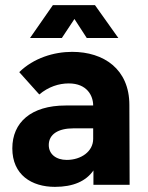

<svg xmlns="http://www.w3.org/2000/svg" viewBox="-20 -720 575 748"><path d="M270 -646 318 -572H441L350 -700H186L97 -572H221ZM485 0 484 -311C484 -451 384 -518 261 -518C190 -518 111 -494 55 -439L133 -352C169 -382 209 -395 248 -395C319 -395 343 -347 343 -309H236C101 -309 28 -243 28 -142C28 -39 103 8 194 8C265 8 315 -14 344 -56V0ZM343 -179C343 -130 296 -97 240 -97C199 -97 170 -119 170 -155C170 -197 207 -220 266 -220H343Z"/></svg>

Font: Arthouse Owned
Style: Bold
Weight: 700
Designer: Jeremy Tribby
Foundry: Tribby Type
Version: Version 1.000;PS 001.000;hotconv 1.0.88;makeotf.lib2.5.64775